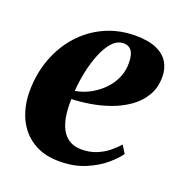

<svg xmlns="http://www.w3.org/2000/svg" viewBox="-105 -629 689 732"><g transform="rotate(20 239.0 -263.0)"><path d="M438 -100Q424 -79.5 393.5 -53.2Q363 -27 317.5 -7.8Q272 11.5 213.5 11.5Q161 11.5 123.5 -6.2Q86 -24 62 -54Q38 -84 26.8 -121.8Q15.5 -159.5 15.5 -199.5Q15.5 -272 38.5 -333.8Q61.5 -395.5 103 -441.5Q144.5 -487.5 201 -513Q257.5 -538.5 323.5 -538.5Q376 -538.5 408.8 -524Q441.5 -509.5 456.8 -484.5Q472 -459.5 472.5 -427.5Q473 -382 453.2 -348.8Q433.5 -315.5 401 -292.5Q368.5 -269.5 329.2 -255.5Q290 -241.5 249.8 -235Q209.5 -228.5 175.5 -227.5Q174 -192 178.5 -161.5Q183 -131 194.8 -108.2Q206.5 -85.5 226.8 -72.8Q247 -60 276.5 -60Q309 -60 335.5 -70.5Q362 -81 382.8 -97.5Q403.5 -114 418.5 -131.5ZM291.5 -495.5Q265 -495.5 245 -473.2Q225 -451 210.8 -415.8Q196.5 -380.5 188 -339.8Q179.5 -299 177 -261.5Q196.5 -264 218.5 -273Q240.5 -282 261.2 -297Q282 -312 298.8 -332.2Q315.5 -352.5 325.2 -377.8Q335 -403 334.5 -432.5Q334 -466.5 322.5 -481Q311 -495.5 291.5 -495.5Z"/></g></svg>

Font: Merriweather 96pt ExtraBold
Style: Italic
Weight: 800
Italic angle: -7.8°
Version: Version 2.101